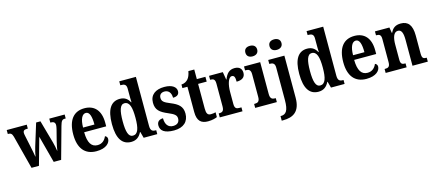

<svg xmlns="http://www.w3.org/2000/svg" viewBox="-67 -1462 5451 2398"><g transform="rotate(-15 2658.5 -263.0)"><path d="M62 -432 174 0H270L368 -350L461 0H557L670 -407C688 -472 701 -485 735 -485H746V-536H547V-485H553C590 -485 609 -470 609 -436C609 -425 605 -403 601 -386L563 -237C552 -192 545 -155 541 -124H538C535 -150 525 -202 515 -236L432 -532H376L287 -243C276 -206 263 -156 259 -124H256C252 -155 240 -214 230 -262L201 -400C198 -415 194 -432 194 -443C194 -476 211 -485 246 -485H256V-536H-3V-485H0C34 -485 50 -475 62 -432Z M1013 10C1141 10 1192 -52 1192 -102C1192 -124 1179 -138 1162 -144C1142 -97 1106 -60 1046 -60C967 -60 926 -121 924 -259H1209V-307C1209 -465 1131 -548 1003 -548C864 -548 785 -453 785 -265C785 -91 862 10 1013 10ZM1073 -319H926C927 -428 958 -487 1006 -487C1054 -487 1073 -423 1073 -319Z M1462 10C1530 10 1571 -25 1598 -81H1602L1624 0H1800V-51H1792C1751 -51 1727 -65 1727 -126V-760H1512V-709H1519C1558 -709 1590 -702 1590 -646V-580C1590 -542 1590 -500 1592 -469H1587C1563 -515 1526 -547 1461 -547C1349 -547 1285 -460 1285 -267C1285 -75 1349 10 1462 10ZM1502 -60C1446 -60 1424 -128 1424 -267C1424 -404 1446 -479 1502 -479C1569 -479 1590 -404 1590 -268C1590 -133 1568 -60 1502 -60Z M2016 10C2140 10 2207 -55 2207 -158C2207 -252 2153 -292 2060 -330C1981 -362 1955 -381 1955 -427C1955 -467 1981 -491 2024 -491C2074 -491 2108 -455 2108 -388C2163 -388 2189 -411 2189 -453C2189 -501 2143 -547 2036 -547C1924 -547 1849 -496 1849 -392C1849 -299 1897 -260 1999 -217C2072 -186 2102 -166 2102 -122C2102 -78 2077 -47 2019 -47C1956 -47 1920 -92 1920 -173C1879 -173 1841 -154 1841 -101C1841 -34 1891 10 2016 10Z M2455 10C2513 10 2555 -4 2574 -13V-75C2555 -70 2534 -67 2511 -67C2469 -67 2455 -93 2455 -156V-474H2566V-536H2455V-660H2379C2370 -612 2357 -583 2340 -563C2322 -541 2293 -522 2252 -520V-474H2317V-147C2317 -31 2367 10 2455 10Z M2608 0H2902V-51H2874C2840 -51 2815 -59 2815 -118V-275C2815 -360 2838 -459 2886 -459C2919 -459 2927 -431 2927 -376C2997 -376 3038 -404 3038 -461C3038 -512 3010 -547 2945 -547C2875 -547 2839 -507 2812 -436H2808L2791 -536H2613V-485H2616C2654 -485 2677 -476 2677 -417V-123C2677 -60 2651 -51 2612 -51H2608Z M3202 -630C3244 -630 3279 -651 3279 -698C3279 -746 3244 -766 3202 -766C3159 -766 3126 -746 3126 -698C3126 -651 3159 -630 3202 -630ZM3066 0H3346V-51H3336C3300 -51 3274 -64 3274 -123V-536H3065V-485H3078C3113 -485 3138 -472 3138 -417V-122C3138 -64 3113 -51 3076 -51H3066Z M3515 -630C3556 -630 3593 -651 3593 -698C3593 -746 3556 -766 3515 -766C3472 -766 3438 -746 3438 -698C3438 -651 3472 -630 3515 -630ZM3345 240H3363C3494 240 3587 187 3587 8V-536H3378V-485H3382C3420 -485 3450 -476 3450 -419V2C3450 140 3415 181 3351 181H3345Z M3884 10C3952 10 3993 -25 4020 -81H4024L4046 0H4222V-51H4214C4173 -51 4149 -65 4149 -126V-760H3934V-709H3941C3980 -709 4012 -702 4012 -646V-580C4012 -542 4012 -500 4014 -469H4009C3985 -515 3948 -547 3883 -547C3771 -547 3707 -460 3707 -267C3707 -75 3771 10 3884 10ZM3924 -60C3868 -60 3846 -128 3846 -267C3846 -404 3868 -479 3924 -479C3991 -479 4012 -404 4012 -268C4012 -133 3990 -60 3924 -60Z M4504 10C4632 10 4683 -52 4683 -102C4683 -124 4670 -138 4653 -144C4633 -97 4597 -60 4537 -60C4458 -60 4417 -121 4415 -259H4700V-307C4700 -465 4622 -548 4494 -548C4355 -548 4276 -453 4276 -265C4276 -91 4353 10 4504 10ZM4564 -319H4417C4418 -428 4449 -487 4497 -487C4545 -487 4564 -423 4564 -319Z M4753 0H5024V-51H5020C4982 -51 4960 -59 4960 -116V-311C4960 -393 4978 -469 5036 -469C5085 -469 5100 -418 5100 -333V0H5298V-51H5294C5255 -51 5237 -60 5237 -122V-354C5237 -490 5187 -548 5094 -548C5024 -548 4987 -519 4961 -463H4957L4945 -536H4758V-485H4762C4800 -485 4823 -476 4823 -420V-120C4823 -60 4798 -51 4759 -51H4753Z"/></g></svg>

Font: Noto Serif Georgian Condensed Bold
Style: Regular
Weight: 700
Width: 3
Designer: Monotype Design Team, Akaki Razmadze
Foundry: Google LLC
Version: Version 2.003